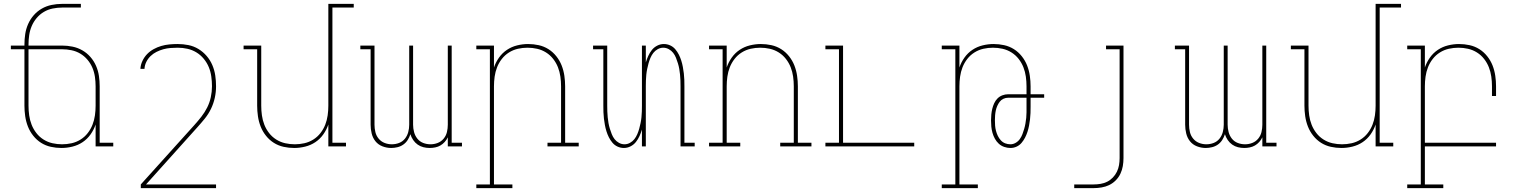

<svg xmlns="http://www.w3.org/2000/svg" viewBox="-20 -755 7840 990"><path d="M297 8Q269 8 242 2Q215 -4 192 -18.5Q169 -33 151.5 -55Q134 -77 124 -102.5Q114 -128 110 -155.5Q106 -183 106 -210V-501H36V-520H106V-525Q106 -552 110 -579Q114 -606 125 -631Q136 -656 154 -676.5Q172 -697 195.5 -710.5Q219 -724 246 -729.5Q273 -735 300 -735H397V-716H300Q276 -716 251.5 -711Q227 -706 206 -693.5Q185 -681 169 -662Q153 -643 143.5 -620.5Q134 -598 130.5 -573.5Q127 -549 127 -525V-520H300Q327 -520 354 -514.5Q381 -509 404.5 -495.5Q428 -482 446 -461.5Q464 -441 475 -416Q486 -391 490 -364Q494 -337 494 -310V-19H564V0H473V-113Q464 -86 447 -62Q430 -38 406 -22Q382 -6 353.5 1Q325 8 297 8ZM300 -11Q325 -11 349.5 -16.5Q374 -22 395.5 -35.5Q417 -49 432.5 -69Q448 -89 457 -112Q466 -135 469.5 -160Q473 -185 473 -210V-310Q473 -334 469.5 -358.5Q466 -383 456.5 -405.5Q447 -428 431 -447Q415 -466 394 -478.5Q373 -491 348.5 -496Q324 -501 300 -501H127V-210Q127 -185 130.5 -160Q134 -135 143 -112Q152 -89 167.5 -69Q183 -49 204.5 -35.5Q226 -22 250.5 -16.5Q275 -11 300 -11Z M1094 215H706V196L982 -110Q1001 -131 1018.5 -153.5Q1036 -176 1048.5 -201Q1061 -226 1067 -254Q1073 -282 1073 -310Q1073 -335 1069.5 -360.5Q1066 -386 1056.5 -409Q1047 -432 1030.5 -452Q1014 -472 992.5 -485Q971 -498 946.5 -503.5Q922 -509 896 -509Q878 -509 859 -507.5Q840 -506 822 -501Q804 -496 787 -487.5Q770 -479 756.5 -466Q743 -453 734.5 -436Q726 -419 725 -400H704Q705 -421 714.5 -441Q724 -461 738.5 -476Q753 -491 772 -501.5Q791 -512 811.5 -518Q832 -524 853.5 -526Q875 -528 896 -528Q924 -528 951.5 -522.5Q979 -517 1003 -502.5Q1027 -488 1045.5 -466.5Q1064 -445 1075 -419Q1086 -393 1090 -365.5Q1094 -338 1094 -310Q1094 -280 1087.5 -250.5Q1081 -221 1068 -194Q1055 -167 1036 -143.5Q1017 -120 997 -98L733 196H1094Z M1497 8Q1469 8 1442 2Q1415 -4 1392 -18.5Q1369 -33 1351.5 -55Q1334 -77 1324 -102.5Q1314 -128 1310 -155.5Q1306 -183 1306 -210V-501H1236V-520H1327V-210Q1327 -185 1330.5 -160Q1334 -135 1343 -112Q1352 -89 1367.5 -69Q1383 -49 1404.5 -35.5Q1426 -22 1450.5 -16.5Q1475 -11 1500 -11Q1525 -11 1549.5 -16.5Q1574 -22 1595.5 -35.5Q1617 -49 1632.5 -69Q1648 -89 1657 -112Q1666 -135 1669.5 -160Q1673 -185 1673 -210V-735H1804V-716H1694V-19H1764V0H1673V-113Q1664 -86 1647 -62Q1630 -38 1606 -22Q1582 -6 1553.5 1Q1525 8 1497 8Z M1997 8Q1974 8 1952 -0.5Q1930 -9 1916 -26.5Q1902 -44 1896.5 -66.5Q1891 -89 1891 -112V-501H1838V-520H1911V-112Q1911 -93 1915.5 -74Q1920 -55 1932.5 -40Q1945 -25 1963 -18Q1981 -11 2000 -11Q2020 -11 2038 -18Q2056 -25 2068 -40Q2080 -55 2085 -74Q2090 -93 2090 -112V-520H2110V-112Q2110 -93 2115 -74Q2120 -55 2132 -40Q2144 -25 2162 -18Q2180 -11 2200 -11Q2219 -11 2237 -18Q2255 -25 2267.5 -40Q2280 -55 2284.5 -74Q2289 -93 2289 -112V-520H2309V-19H2362V0H2289V-47Q2283 -34 2273 -23Q2263 -12 2251 -5Q2239 2 2224.5 5Q2210 8 2196 8Q2179 8 2163 4Q2147 0 2133.5 -9.5Q2120 -19 2110.5 -33Q2101 -47 2096 -63Q2091 -47 2082 -33Q2073 -19 2059.5 -9.5Q2046 0 2029.5 4Q2013 8 1997 8Z M2622 215H2436V196H2506V-501H2436V-520H2527V-407Q2536 -434 2553 -458Q2570 -482 2594 -498Q2618 -514 2646.5 -521Q2675 -528 2703 -528Q2731 -528 2758 -522Q2785 -516 2808 -501.5Q2831 -487 2848.5 -465Q2866 -443 2876 -417.5Q2886 -392 2890 -364.5Q2894 -337 2894 -310V-19H2964V0H2803V-19H2873V-310Q2873 -335 2869.5 -360Q2866 -385 2857 -408Q2848 -431 2832.5 -451Q2817 -471 2795.5 -484.5Q2774 -498 2749.5 -503.5Q2725 -509 2700 -509Q2675 -509 2650.5 -503.5Q2626 -498 2604.5 -484.5Q2583 -471 2567.5 -451Q2552 -431 2543 -408Q2534 -385 2530.5 -360Q2527 -335 2527 -310V196H2622Z M3197 8Q3180 8 3164.5 1Q3149 -6 3138 -19Q3127 -32 3119.5 -47Q3112 -62 3107 -78Q3102 -94 3099 -110.5Q3096 -127 3094 -143.5Q3092 -160 3091.5 -176.5Q3091 -193 3091 -210V-501H3038V-520H3111V-210Q3111 -195 3111.5 -180Q3112 -165 3113.5 -150Q3115 -135 3117.5 -120.5Q3120 -106 3124.5 -91.5Q3129 -77 3134.5 -63Q3140 -49 3149 -37.5Q3158 -26 3171.5 -18.5Q3185 -11 3200 -11Q3215 -11 3228.5 -18.5Q3242 -26 3251 -37.5Q3260 -49 3266 -63Q3272 -77 3276 -91.5Q3280 -106 3283 -120.5Q3286 -135 3287.5 -150Q3289 -165 3289.5 -180Q3290 -195 3290 -210V-520H3310V-433Q3315 -450 3322.5 -466.5Q3330 -483 3341 -497Q3352 -511 3368.5 -519.5Q3385 -528 3403 -528Q3420 -528 3435.5 -521Q3451 -514 3462 -501Q3473 -488 3480.5 -473Q3488 -458 3493 -442Q3498 -426 3501 -409.5Q3504 -393 3506 -376.5Q3508 -360 3508.5 -343.5Q3509 -327 3509 -310V-19H3562V0H3489V-310Q3489 -325 3488.5 -340Q3488 -355 3486.5 -370Q3485 -385 3482.5 -399.5Q3480 -414 3475.5 -428.5Q3471 -443 3465.5 -457Q3460 -471 3451 -482.5Q3442 -494 3428.5 -501.5Q3415 -509 3400 -509Q3385 -509 3371.5 -501.5Q3358 -494 3349 -482.5Q3340 -471 3334 -457Q3328 -443 3324 -428.5Q3320 -414 3317 -399.5Q3314 -385 3312.5 -370Q3311 -355 3310.5 -340Q3310 -325 3310 -310V0H3290V-87Q3285 -70 3277.5 -53.5Q3270 -37 3259 -23Q3248 -9 3231.5 -0.5Q3215 8 3197 8Z M3797 0H3636V-19H3706V-501H3636V-520H3727V-407Q3736 -434 3753 -458Q3770 -482 3794 -498Q3818 -514 3846.5 -521Q3875 -528 3903 -528Q3931 -528 3958 -522Q3985 -516 4008 -501.5Q4031 -487 4048.5 -465Q4066 -443 4076 -417.5Q4086 -392 4090 -364.5Q4094 -337 4094 -310V-19H4164V0H4003V-19H4073V-310Q4073 -335 4069.5 -360Q4066 -385 4057 -408Q4048 -431 4032.5 -451Q4017 -471 3995.5 -484.5Q3974 -498 3949.5 -503.5Q3925 -509 3900 -509Q3875 -509 3850.5 -503.5Q3826 -498 3804.5 -484.5Q3783 -471 3767.5 -451Q3752 -431 3743 -408Q3734 -385 3730.5 -360Q3727 -335 3727 -310V-19H3797Z M4236 0V-19H4306V-501H4236V-520H4327V-19H4694V0Z M5022 215H4836V196H4906V-501H4836V-520H4927V-407Q4936 -434 4953 -458Q4970 -482 4994 -498Q5018 -514 5046.5 -521Q5075 -528 5103 -528Q5131 -528 5158 -522Q5185 -516 5208 -501.5Q5231 -487 5248.5 -465Q5266 -443 5276 -417.5Q5286 -392 5290 -364.5Q5294 -337 5294 -310V-269H5364V-251H5294V-205Q5294 -188 5293.5 -172Q5293 -156 5291 -139.5Q5289 -123 5286 -107Q5283 -91 5278 -75.5Q5273 -60 5265.5 -45.5Q5258 -31 5247.5 -18.5Q5237 -6 5222 1Q5207 8 5190 8Q5174 8 5158 2.5Q5142 -3 5130 -14Q5118 -25 5110 -39.5Q5102 -54 5097.5 -70Q5093 -86 5091.5 -102Q5090 -118 5090 -135Q5090 -150 5091.5 -165Q5093 -180 5096.5 -194.5Q5100 -209 5106.5 -223Q5113 -237 5123.5 -247.5Q5134 -258 5148.5 -263.5Q5163 -269 5178 -269H5273V-310Q5273 -335 5269.5 -360Q5266 -385 5257 -408Q5248 -431 5232.5 -451Q5217 -471 5195.5 -484.5Q5174 -498 5149.5 -503.5Q5125 -509 5100 -509Q5075 -509 5050.5 -503.5Q5026 -498 5004.5 -484.5Q4983 -471 4967.5 -451Q4952 -431 4943 -408Q4934 -385 4930.5 -360Q4927 -335 4927 -310V196H5022ZM5190 -11Q5204 -11 5217 -18.5Q5230 -26 5238.5 -38Q5247 -50 5252 -63.5Q5257 -77 5261 -90.5Q5265 -104 5267.5 -118.5Q5270 -133 5271.5 -147.5Q5273 -162 5273 -176Q5273 -190 5273 -205V-251H5178Q5165 -251 5153.5 -245.5Q5142 -240 5134.5 -230Q5127 -220 5122 -208.5Q5117 -197 5114.5 -185Q5112 -173 5111 -160.5Q5110 -148 5110 -135Q5110 -121 5111 -107.5Q5112 -94 5115.5 -80.5Q5119 -67 5125 -54.5Q5131 -42 5140.5 -31.5Q5150 -21 5163 -16Q5176 -11 5190 -11Z M5519 215V196H5619Q5637 196 5655 193Q5673 190 5689 182Q5705 174 5718 160.5Q5731 147 5739 130.5Q5747 114 5750 96Q5753 78 5753 60V-501H5683V-520H5773V60Q5773 81 5769.5 101.5Q5766 122 5757 141Q5748 160 5733 175Q5718 190 5699.5 199Q5681 208 5660 211.5Q5639 215 5619 215Z M6197 8Q6174 8 6152 -0.5Q6130 -9 6116 -26.5Q6102 -44 6096.5 -66.5Q6091 -89 6091 -112V-501H6038V-520H6111V-112Q6111 -93 6115.5 -74Q6120 -55 6132.5 -40Q6145 -25 6163 -18Q6181 -11 6200 -11Q6220 -11 6238 -18Q6256 -25 6268 -40Q6280 -55 6285 -74Q6290 -93 6290 -112V-520H6310V-112Q6310 -93 6315 -74Q6320 -55 6332 -40Q6344 -25 6362 -18Q6380 -11 6400 -11Q6419 -11 6437 -18Q6455 -25 6467.5 -40Q6480 -55 6484.5 -74Q6489 -93 6489 -112V-520H6509V-19H6562V0H6489V-47Q6483 -34 6473 -23Q6463 -12 6451 -5Q6439 2 6424.5 5Q6410 8 6396 8Q6379 8 6363 4Q6347 0 6333.5 -9.5Q6320 -19 6310.5 -33Q6301 -47 6296 -63Q6291 -47 6282 -33Q6273 -19 6259.5 -9.5Q6246 0 6229.5 4Q6213 8 6197 8Z M6897 8Q6869 8 6842 2Q6815 -4 6792 -18.5Q6769 -33 6751.5 -55Q6734 -77 6724 -102.5Q6714 -128 6710 -155.5Q6706 -183 6706 -210V-501H6636V-520H6727V-210Q6727 -185 6730.5 -160Q6734 -135 6743 -112Q6752 -89 6767.5 -69Q6783 -49 6804.5 -35.5Q6826 -22 6850.5 -16.5Q6875 -11 6900 -11Q6925 -11 6949.5 -16.5Q6974 -22 6995.5 -35.5Q7017 -49 7032.5 -69Q7048 -89 7057 -112Q7066 -135 7069.5 -160Q7073 -185 7073 -210V-735H7204V-716H7094V-19H7164V0H7073V-113Q7064 -86 7047 -62Q7030 -38 7006 -22Q6982 -6 6953.5 1Q6925 8 6897 8Z M7422 215H7236V196H7306V-501H7236V-520H7327V-407Q7336 -434 7353 -458Q7370 -482 7394 -498Q7418 -514 7446.5 -521Q7475 -528 7503 -528Q7531 -528 7558 -522Q7585 -516 7608 -501.5Q7631 -487 7648.5 -465Q7666 -443 7676 -417.5Q7686 -392 7690 -364.5Q7694 -337 7694 -310V-260H7673V-310Q7673 -335 7669.5 -360Q7666 -385 7657 -408Q7648 -431 7632.5 -451Q7617 -471 7595.5 -484.5Q7574 -498 7549.5 -503.5Q7525 -509 7500 -509Q7475 -509 7450.5 -503.5Q7426 -498 7404.5 -484.5Q7383 -471 7367.5 -451Q7352 -431 7343 -408Q7334 -385 7330.5 -360Q7327 -335 7327 -310V-19H7694V0H7327V196H7422Z"/></svg>

Font: Iosevka HT Thin Extended
Style: Regular
Weight: 100
Width: 7
Monospace: yes
Designer: Belleve Invis
Foundry: Belleve Invis
Version: Version 32.3.0; ttfautohint (v1.8.4)